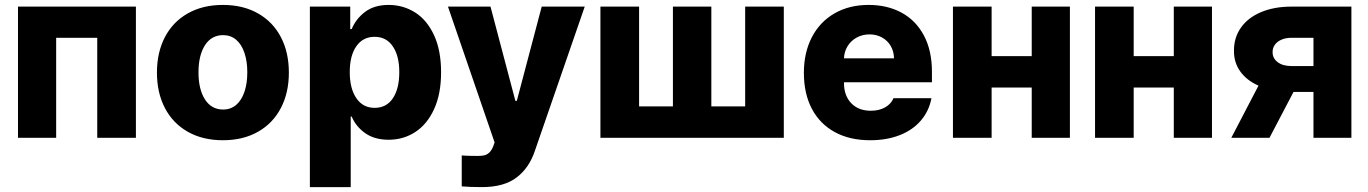

<svg xmlns="http://www.w3.org/2000/svg" viewBox="-20 -557 5531 776"><path d="M52.7 -530.3H529.3V0H373V-404.3H207V0H52.7Z M614.3 -263.7Q614.3 -345.2 646.5 -407Q678.7 -468.8 739 -502.9Q799.3 -537.1 880.9 -537.1Q962.4 -537.1 1022.7 -502.9Q1083 -468.8 1115.2 -407Q1147.5 -345.2 1147.5 -263.7Q1147.5 -182.1 1115.2 -120.4Q1083 -58.6 1022.7 -24.4Q962.4 9.8 880.9 9.8Q799.3 9.8 739 -24.4Q678.7 -58.6 646.5 -120.4Q614.3 -182.1 614.3 -263.7ZM979.5 -264.6Q979.5 -309.1 968 -343.3Q956.5 -377.4 934.6 -396.2Q912.6 -415 881.8 -415Q834.5 -415 808.3 -374Q782.2 -333 782.2 -264.6Q782.2 -196.3 808.3 -155.3Q834.5 -114.3 881.8 -114.3Q912.6 -114.3 934.6 -133.1Q956.5 -151.9 968 -186Q979.5 -220.2 979.5 -264.6Z M1232.4 -530.3H1395.5V-439.5H1401.4Q1418.5 -481 1455.6 -509Q1492.7 -537.1 1550.8 -537.1Q1608.9 -537.1 1657 -507.1Q1705.1 -477.1 1733.9 -415.5Q1762.7 -354 1762.7 -264.6Q1762.7 -177.7 1734.6 -116.2Q1706.5 -54.7 1658.4 -23.4Q1610.4 7.8 1550.8 7.8Q1493.7 7.8 1456.1 -18.8Q1418.5 -45.4 1401.4 -85.9H1397.5V199.2H1232.4ZM1494.1 -121.1Q1542 -121.1 1567.9 -159.9Q1593.8 -198.7 1593.8 -265.6Q1593.8 -331.1 1567.6 -369.6Q1541.5 -408.2 1494.1 -408.2Q1446.8 -408.2 1420.2 -370.1Q1393.6 -332 1393.6 -265.6Q1393.6 -199.2 1420.2 -160.2Q1446.8 -121.1 1494.1 -121.1Z M1846.2 196.3V71.3Q1867.7 73.2 1910.6 73.2Q1926.8 73.2 1937.3 70.8Q1947.8 68.4 1957 60.1Q1966.3 51.8 1973.1 35.2L1979 18.6L1790.5 -530.3H1962.4L2063 -149.4H2068.8L2169.4 -530.3H2343.3L2142.1 51.8Q2118.7 122.1 2067.6 160.6Q2016.6 199.2 1928.2 199.2Q1878.4 199.2 1846.2 196.3Z M2563 -530.3V-127H2699.7V-530.3H2855V-127H2991.7V-530.3H3147.9V0H2406.7V-530.3Z M3229 -262.7Q3229 -344.2 3261.2 -406.5Q3293.5 -468.8 3352.8 -502.9Q3412.1 -537.1 3490.7 -537.1Q3565.9 -537.1 3623.8 -505.9Q3681.6 -474.6 3714.1 -413.6Q3746.6 -352.5 3746.6 -266.6V-224.6H3391.1V-221.7Q3391.1 -170.4 3420.4 -139.9Q3449.7 -109.4 3499.5 -109.4Q3532.7 -109.4 3556.9 -122.8Q3581.1 -136.2 3591.3 -160.2H3744.6Q3734.9 -108.4 3702.1 -70.1Q3669.4 -31.7 3616.9 -11Q3564.5 9.8 3496.6 9.8Q3414.1 9.8 3353.8 -23.2Q3293.5 -56.2 3261.2 -117.4Q3229 -178.7 3229 -262.7ZM3593.3 -321.3Q3592.8 -349.1 3580.1 -371.1Q3567.4 -393.1 3544.9 -405.5Q3522.5 -418 3494.6 -418Q3465.8 -418 3442.6 -405.3Q3419.4 -392.6 3405.8 -370.6Q3392.1 -348.6 3391.1 -321.3Z M3987.8 -330.1H4149.9V-530.3H4304.2V0H4149.9V-203.1H3987.8V0H3831.5V-530.3H3987.8Z M4562 -330.1H4724.1V-530.3H4878.4V0H4724.1V-203.1H4562V0H4405.8V-530.3H4562Z M5288.6 -185.5H5208L5110.8 0H4956.5L5066.4 -210.9Q5018.6 -231.9 4992.7 -268.3Q4966.8 -304.7 4967.3 -351.6Q4966.8 -404.3 4995.1 -444.8Q5023.4 -485.4 5076.4 -507.8Q5129.4 -530.3 5200.7 -530.3H5441.9V0H5288.6ZM5200.7 -290H5288.6V-404.3H5200.7Q5175.8 -404.3 5158.2 -396.2Q5140.6 -388.2 5131.8 -375Q5123 -361.8 5123.5 -346.7Q5122.6 -322.8 5143.1 -306.4Q5163.6 -290 5200.7 -290Z"/></svg>

Font: Pretendard ExtraBold
Style: Regular
Weight: 800
Designer: Base glyphs from Inter by Rasmus Andersson; Hangeul glyphs from Noto Sans CJK(Source Han Sans) by Jang Soo-young and Kan
Foundry: Kil Hyung-jin
Version: Version 1.309